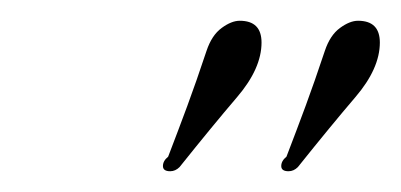

<svg xmlns="http://www.w3.org/2000/svg" viewBox="-20 -541 386 185"><path d="M258 -376Q251 -376 251 -381Q251 -386 256 -390Q266 -416 274.5 -439Q283 -462 293 -492Q298 -507 307.5 -514Q317 -521 325 -521Q346 -521 346 -500Q346 -475 322.5 -447.5Q299 -420 267 -380Q263 -376 258 -376ZM144 -376Q137 -376 137 -381Q137 -386 142 -390Q152 -416 160.5 -439Q169 -462 179 -492Q184 -507 193.5 -514Q203 -521 211 -521Q232 -521 232 -500Q232 -475 208.5 -447.5Q185 -420 153 -380Q149 -376 144 -376Z"/></svg>

Font: Mea Culpa
Style: Regular
Weight: 400
Designer: Robert E. Leuschke
Foundry: Robert E. Leuschke
Version: Version 1.010; ttfautohint (v1.8.3)